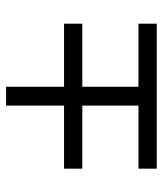

<svg xmlns="http://www.w3.org/2000/svg" viewBox="28 -666 531 626"><g transform="rotate(-90 293.0 -352.5)"><path d="M56.6 -106.4V-166H262.2V-349.1H56.6V-408.7H262.2V-597.7H323.7V-408.7H529.3V-349.1H323.7V-166H529.3V-106.4Z"/></g></svg>

Font: Caskaydia Cove Light
Style: Regular
Weight: 300
Monospace: yes
Designer: Aaron Bell
Foundry: Saja Typeworks
Version: Version 4.300; ttfautohint (v1.8.3)